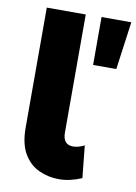

<svg xmlns="http://www.w3.org/2000/svg" viewBox="-85 -799 614 864"><g transform="rotate(10 222.0 -367.0)"><path d="M245 9Q196 9 153 -11Q110 -31 84 -75.5Q58 -120 58 -194V-742H236V-202Q236 -147 283 -147Q306 -147 334 -161L349 -14Q295 9 245 9ZM414 -524H308V-743H444Z"/></g></svg>

Font: Argentum Novus
Style: Bold
Weight: 700
Designer: Julieta Ulanovsky (font) & Cristiano Sobral (main changes)
Foundry: Julieta Ulanovsky (font) & Cristiano Sobral (main changes)
Version: Version 3.00;November 27, 2020;FontCreator 13.0.0.2655 64-bi